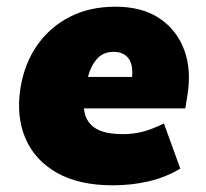

<svg xmlns="http://www.w3.org/2000/svg" viewBox="-20 -542 615 574"><path d="M317 12Q216 12 150 -25.5Q84 -63 56 -128.5Q28 -194 41 -278Q53 -352 91 -406.5Q129 -461 188.5 -491.5Q248 -522 325 -522Q405 -522 457 -487Q509 -452 531 -392Q553 -332 540 -255L534 -218H231Q234 -181 261.5 -161Q289 -141 348 -141Q379 -141 407.5 -148.5Q436 -156 470 -173L519 -38Q476 -12 425 0Q374 12 317 12ZM320 -387Q288 -387 269.5 -365.5Q251 -344 243 -312H375Q378 -351 363 -369Q348 -387 320 -387Z"/></svg>

Font: Mulish ExtraBlack
Style: Italic
Weight: 1000
Italic angle: -9°
Designer: Vernon Adams
Foundry: Vernon Adams
Version: Version 3.603; ttfautohint (v1.8.3)